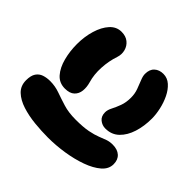

<svg xmlns="http://www.w3.org/2000/svg" viewBox="-157 -874 1071 1071"><g transform="rotate(-45 379.0 -338.5)"><path d="M179 0Q141 0 112.5 -33Q84 -66 64.5 -120Q45 -174 35 -238Q25 -302 25 -365Q25 -416 30.5 -470.5Q36 -525 51 -572Q66 -619 93.5 -648Q121 -677 165 -677Q202 -677 222 -663.5Q242 -650 249.5 -627.5Q257 -605 257 -578Q257 -539 244 -502.5Q231 -466 218 -424Q205 -382 205 -326Q205 -266 212.5 -228.5Q220 -191 229.5 -167.5Q239 -144 246 -124.5Q253 -105 253 -81Q253 -43 233.5 -21.5Q214 0 179 0ZM617 -409Q567 -426 511 -429Q455 -432 408 -418Q377 -409 349 -412Q321 -415 303 -434Q285 -453 285 -491Q285 -536 317 -564Q349 -592 400.5 -605.5Q452 -619 508 -619Q567 -619 618.5 -603.5Q670 -588 701.5 -559.5Q733 -531 733 -491Q733 -457 715.5 -435.5Q698 -414 671 -407Q644 -400 617 -409ZM510 -29Q450 -29 399.5 -45Q349 -61 318 -93Q287 -125 287 -174Q287 -199 303 -219Q319 -239 350 -239Q369 -239 391 -227.5Q413 -216 442.5 -205Q472 -194 510 -194Q541 -194 568.5 -204Q596 -214 619 -223.5Q642 -233 659 -233Q695 -233 713.5 -212.5Q732 -192 732 -160Q732 -128 710 -103.5Q688 -79 654 -62.5Q620 -46 581.5 -37.5Q543 -29 510 -29Z"/></g></svg>

Font: Cherry Bomb One
Style: Regular
Weight: 400
Designer: satsuyako
Foundry: satsuyako
Version: Version 4.100; ttfautohint (v1.8.3)